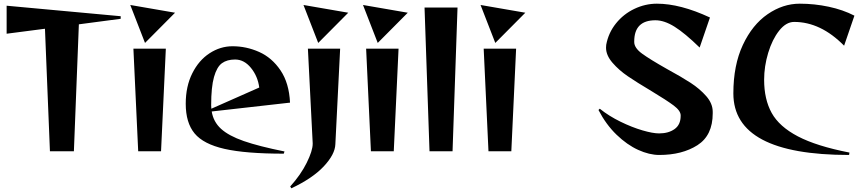

<svg xmlns="http://www.w3.org/2000/svg" viewBox="-20 -821 4689 1042"><path d="M224 -665 16 -638V-790L635 -733V-719L408 -689L381 0H251Z M704 -557H880L854 0H730ZM930 -752 767 -588 687 -794Z M988 -258Q988 -352 1023.5 -423Q1059 -494 1117.5 -532Q1176 -570 1242 -570Q1317 -570 1386.5 -539Q1456 -508 1502.5 -439Q1549 -370 1554 -264L1129 -216Q1138 -160 1179.5 -122Q1221 -84 1303 -55.5Q1385 -27 1524 1L1520 13Q1313 13 1198.5 -13Q1084 -39 1036 -97Q988 -155 988 -258ZM1127 -231 1387 -346Q1379 -407 1342 -452.5Q1305 -498 1256 -498Q1212 -498 1184.5 -478Q1157 -458 1141.5 -403.5Q1126 -349 1126 -250Q1126 -237 1127 -231Z M1677 -41V-44L1651 -557H1826L1800 -38Q1798 17 1737 82Q1676 147 1561 201L1555 191Q1612 128 1644.5 62.5Q1677 -3 1677 -41ZM1870 -752 1707 -588 1627 -794Z M1967 -557H2143L2117 0H1993ZM2193 -752 2030 -588 1950 -794Z M2284 -780H2463L2436 0H2311Z M2605 -557H2781L2755 0H2631ZM2831 -752 2668 -588 2588 -794Z M3228 -224 3235 -231Q3285 -191 3347.5 -160.5Q3410 -130 3466.5 -113.5Q3523 -97 3557 -97Q3608 -97 3641 -120.5Q3674 -144 3674 -192V-195Q3674 -220 3636 -248.5Q3598 -277 3515 -327Q3436 -374 3387.5 -407Q3339 -440 3304 -480.5Q3269 -521 3269 -562Q3269 -573 3270 -578Q3282 -643 3323 -694Q3364 -745 3423 -773Q3482 -801 3545 -801Q3672 -801 3833 -726L3777 -563Q3697 -641 3641 -676Q3585 -711 3537 -711Q3422 -711 3422 -596V-593Q3422 -561 3464.5 -530Q3507 -499 3599 -447Q3678 -404 3728 -371.5Q3778 -339 3813 -299Q3848 -259 3848 -214V-206Q3848 -86 3765 -33Q3682 20 3558 20Q3504 20 3443.5 -7.5Q3383 -35 3326 -90Q3269 -145 3228 -224Z M3960 -314Q3960 -467 4011.5 -577Q4063 -687 4146 -744Q4229 -801 4320 -801Q4400 -801 4477.5 -784.5Q4555 -768 4617 -736L4561 -573Q4434 -702 4290 -702Q4246 -702 4208.5 -654.5Q4171 -607 4149 -534Q4127 -461 4127 -388Q4127 -282 4168 -208Q4209 -134 4310 -81Q4411 -28 4590 7L4588 20Q3960 20 3960 -314Z"/></svg>

Font: Tiejili SC
Style: Regular
Weight: 400
Designer: Buernia
Foundry: Ershou Xiaoxi Press
Version: Version 1.100